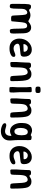

<svg xmlns="http://www.w3.org/2000/svg" viewBox="1716 -2469 955 4427"><g transform="rotate(90 2193.5 -255.5)"><path d="M342.8 -56.6Q336.9 -72.3 332.3 -195.3Q327.6 -318.4 317.9 -357.9Q305.7 -407.2 267.1 -407.2Q244.1 -407.2 222.2 -386.7Q200.2 -366.2 190.4 -337.4Q180.7 -308.6 180.7 -188.2Q180.7 -67.9 168.5 -30.8Q159.7 -3.4 124 -3.4Q88.4 -3.4 78.6 -20.5Q68.8 -37.6 68.8 -73.2V-175.3L69.3 -195.8Q69.3 -399.9 78.1 -439.5Q86.9 -479 98.1 -485.8Q109.4 -492.7 137 -492.7Q164.6 -492.7 181.6 -477.5L190.4 -466.8L197.8 -456.1Q204.6 -447.8 212.2 -447.8Q219.7 -447.8 238.8 -456.5Q257.8 -465.3 279.3 -472.7Q300.8 -480 339.8 -480Q378.9 -480 421.9 -454.6Q464.8 -429.2 468.3 -429.2Q471.7 -429.2 491.9 -444.1Q512.2 -459 522.9 -466.3Q567.4 -495.6 609.4 -495.6H627Q657.2 -495.6 688 -473.6Q718.8 -451.7 735.6 -404.5Q752.4 -357.4 752.4 -145L752.9 -104V-83.5Q752.9 -30.3 738.5 -17.3Q724.1 -4.4 681.6 -4.4Q657.2 -4.4 648.9 -42Q640.6 -79.6 640.6 -209.5Q640.6 -339.4 625.7 -371.8Q610.8 -404.3 574.7 -404.3Q523.4 -404.3 504.9 -345.2Q493.2 -308.6 483.4 -179.9Q473.6 -51.3 470.7 -46.4Q462.4 -33.7 407 -33.7Q351.6 -33.7 342.8 -56.6Z M1173.3 -332V-338.9L1172.9 -341.3Q1172.9 -375.5 1148.2 -396.7Q1123.5 -418 1090.3 -418L1087.9 -417.5H1080.1Q1072.8 -416 1069.8 -416Q1045.9 -416 1020.8 -386.7Q995.6 -357.4 995.6 -327.1V-325.2Q995.6 -317.9 1014.2 -317.9H1028.8L1031.2 -318.4L1151.9 -322.3L1160.2 -323.2Q1173.3 -323.2 1173.3 -332ZM988.3 -187Q988.3 -149.4 1018.3 -120.4Q1048.3 -91.3 1102.5 -91.3Q1135.3 -91.3 1181.6 -111.6Q1228 -131.8 1249 -131.8Q1291 -131.8 1291 -98.1V-89.4Q1291 -52.2 1234.6 -24.9Q1178.2 2.4 1108.4 2.4H1085Q989.7 2.4 929.2 -60.1Q904.3 -85.9 887.2 -128.2Q870.1 -170.4 870.1 -213.9V-225.6Q870.1 -339.8 938.5 -420.4Q974.1 -462.4 1022 -486.3Q1069.8 -510.3 1111.8 -510.3H1133.3Q1134.3 -510.3 1135.7 -510.3Q1168.9 -510.3 1197.8 -496.1Q1287.1 -453.1 1287.1 -333.5Q1287.1 -275.4 1254.4 -259.3Q1235.8 -250 1146.5 -242.2Q1057.1 -234.4 1043.5 -231Q988.3 -216.3 988.3 -187Z M1819.8 -13.7H1795.9Q1749 -13.7 1739 -33.7Q1729 -53.7 1724.6 -179.7Q1720.2 -305.7 1710.2 -343.8Q1700.2 -381.8 1684.8 -399.2Q1669.4 -416.5 1644 -416.5Q1618.7 -416.5 1593.8 -400.6Q1568.8 -384.8 1558.1 -361.3Q1534.2 -308.6 1534.2 -180.9Q1534.2 -53.2 1521.2 -34.2Q1508.3 -15.1 1437 -15.1Q1409.7 -15.1 1409.7 -46.9V-164.6Q1409.7 -174.8 1415.8 -255.9Q1421.9 -336.9 1421.9 -381.8L1422.4 -395Q1422.9 -408.2 1422.9 -436.5Q1422.9 -464.8 1434.3 -479.2Q1445.8 -493.7 1482.4 -493.7Q1519 -493.7 1529.8 -485.4Q1540.5 -477.1 1546.1 -464.6Q1551.8 -452.1 1555.2 -452.1Q1558.6 -452.1 1580.1 -466.1Q1601.6 -480 1625 -491.2Q1648.4 -502.4 1684.6 -502.4H1697.3Q1740.2 -502.4 1771.7 -479Q1803.2 -455.6 1818.8 -419.9Q1850.1 -348.1 1850.1 -102.5V-43Q1850.1 -13.7 1819.8 -13.7Z M2112.8 -73.7Q2112.8 -12.7 2106.2 -3.9Q2099.6 4.9 2071.3 4.9H2030.8Q1997.6 4.9 1991.9 -2.9Q1986.3 -10.7 1986.3 -70.8L1987.3 -96.2L1989.3 -127.9L1990.2 -140.1Q1991.2 -152.3 1991.2 -159.2L1992.2 -171.9L1992.7 -185.1V-371.6L1991.7 -390.6Q1991.2 -397 1991.2 -403.3L1984.9 -470.7V-476.6Q1984.9 -497.1 1995.6 -503.2Q2006.3 -509.3 2056.6 -509.3H2085Q2101.6 -509.3 2105.5 -485.8Q2106.4 -480 2106.4 -387.2V-227.5L2106.9 -208.5L2112.8 -100.1ZM1978 -674.8Q1978 -712.4 2031.7 -712.4L2041.5 -713.4H2059.6Q2066.9 -711.9 2083.5 -711.9Q2100.1 -711.9 2111.1 -700.9Q2122.1 -689.9 2122.1 -676.3L2122.6 -673.8L2123.5 -669.9L2124.5 -659.2V-648.4L2122.6 -633.3Q2122.6 -597.2 2078.6 -597.2Q2073.7 -596.2 2071.3 -596.2L2056.6 -594.7H2043.5L2023.4 -596.7Q1976.1 -596.7 1976.1 -647V-659.7Z M2659.2 -13.7H2635.3Q2588.4 -13.7 2578.4 -33.7Q2568.4 -53.7 2564 -179.7Q2559.6 -305.7 2549.6 -343.8Q2539.6 -381.8 2524.2 -399.2Q2508.8 -416.5 2483.4 -416.5Q2458 -416.5 2433.1 -400.6Q2408.2 -384.8 2397.5 -361.3Q2373.5 -308.6 2373.5 -180.9Q2373.5 -53.2 2360.6 -34.2Q2347.7 -15.1 2276.4 -15.1Q2249 -15.1 2249 -46.9V-164.6Q2249 -174.8 2255.1 -255.9Q2261.2 -336.9 2261.2 -381.8L2261.7 -395Q2262.2 -408.2 2262.2 -436.5Q2262.2 -464.8 2273.7 -479.2Q2285.2 -493.7 2321.8 -493.7Q2358.4 -493.7 2369.1 -485.4Q2379.9 -477.1 2385.5 -464.6Q2391.1 -452.1 2394.5 -452.1Q2397.9 -452.1 2419.4 -466.1Q2440.9 -480 2464.4 -491.2Q2487.8 -502.4 2523.9 -502.4H2536.6Q2579.6 -502.4 2611.1 -479Q2642.6 -455.6 2658.2 -419.9Q2689.5 -348.1 2689.5 -102.5V-43Q2689.5 -13.7 2659.2 -13.7Z M3007.3 -110.8H3014.2Q3055.2 -110.8 3079.1 -159.2Q3098.6 -198.2 3098.6 -269V-282.7Q3098.6 -418 3024.9 -418H3017.6Q2977.1 -418 2953.4 -370.6Q2929.7 -323.2 2929.7 -257.3V-252.4Q2929.7 -188.5 2950.7 -149.7Q2971.7 -110.8 3007.3 -110.8ZM3219.2 5.9Q3219.2 94.2 3160.4 147.9Q3101.6 201.7 3004.9 201.7Q2935.5 201.7 2869.1 169.9Q2820.8 147 2820.8 110.8Q2820.8 77.6 2869.1 77.6Q2887.2 77.6 2931.6 91.6Q2976.1 105.5 3006.3 105.5Q3057.1 105.5 3085 70.6Q3112.8 35.6 3112.8 -26.9Q3112.8 -41.5 3103.5 -41.5Q3100.6 -42 3086.9 -33.2Q3049.8 -9.3 3004.9 -9.3Q2920.9 -9.3 2868.7 -80.6Q2843.3 -116.2 2829.3 -164.6Q2815.4 -212.9 2815.4 -253.9V-285.6Q2815.4 -447.3 2913.6 -498.5Q2948.7 -516.6 2984.4 -516.6H2997.1Q3019.5 -516.6 3055.2 -501.5Q3090.8 -486.3 3096.2 -486.3Q3101.6 -486.3 3111.1 -496.8Q3120.6 -507.3 3141.6 -507.3Q3193.4 -507.3 3205.6 -488.3Q3210.9 -479.5 3210.9 -424.3L3209.5 -353L3209 -310.1V-234.9Q3209 -180.7 3210.9 -144L3219.2 -20.5Z M3651.4 -332V-338.9L3650.9 -341.3Q3650.9 -375.5 3626.2 -396.7Q3601.6 -418 3568.4 -418L3565.9 -417.5H3558.1Q3550.8 -416 3547.9 -416Q3523.9 -416 3498.8 -386.7Q3473.6 -357.4 3473.6 -327.1V-325.2Q3473.6 -317.9 3492.2 -317.9H3506.8L3509.3 -318.4L3629.9 -322.3L3638.2 -323.2Q3651.4 -323.2 3651.4 -332ZM3466.3 -187Q3466.3 -149.4 3496.3 -120.4Q3526.4 -91.3 3580.6 -91.3Q3613.3 -91.3 3659.7 -111.6Q3706.1 -131.8 3727.1 -131.8Q3769 -131.8 3769 -98.1V-89.4Q3769 -52.2 3712.6 -24.9Q3656.2 2.4 3586.4 2.4H3563Q3467.8 2.4 3407.2 -60.1Q3382.3 -85.9 3365.2 -128.2Q3348.1 -170.4 3348.1 -213.9V-225.6Q3348.1 -339.8 3416.5 -420.4Q3452.1 -462.4 3500 -486.3Q3547.9 -510.3 3589.8 -510.3H3611.3Q3612.3 -510.3 3613.8 -510.3Q3647 -510.3 3675.8 -496.1Q3765.1 -453.1 3765.1 -333.5Q3765.1 -275.4 3732.4 -259.3Q3713.9 -250 3624.5 -242.2Q3535.2 -234.4 3521.5 -231Q3466.3 -216.3 3466.3 -187Z M4297.9 -13.7H4273.9Q4227.1 -13.7 4217 -33.7Q4207 -53.7 4202.6 -179.7Q4198.2 -305.7 4188.2 -343.8Q4178.2 -381.8 4162.8 -399.2Q4147.5 -416.5 4122.1 -416.5Q4096.7 -416.5 4071.8 -400.6Q4046.9 -384.8 4036.1 -361.3Q4012.2 -308.6 4012.2 -180.9Q4012.2 -53.2 3999.3 -34.2Q3986.3 -15.1 3915 -15.1Q3887.7 -15.1 3887.7 -46.9V-164.6Q3887.7 -174.8 3893.8 -255.9Q3899.9 -336.9 3899.9 -381.8L3900.4 -395Q3900.9 -408.2 3900.9 -436.5Q3900.9 -464.8 3912.4 -479.2Q3923.8 -493.7 3960.4 -493.7Q3997.1 -493.7 4007.8 -485.4Q4018.6 -477.1 4024.2 -464.6Q4029.8 -452.1 4033.2 -452.1Q4036.6 -452.1 4058.1 -466.1Q4079.6 -480 4103 -491.2Q4126.5 -502.4 4162.6 -502.4H4175.3Q4218.3 -502.4 4249.8 -479Q4281.2 -455.6 4296.9 -419.9Q4328.1 -348.1 4328.1 -102.5V-43Q4328.1 -13.7 4297.9 -13.7Z"/></g></svg>

Font: Averia Sans
Style: Bold
Weight: 700
Version: Version 1.0